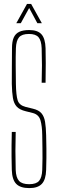

<svg xmlns="http://www.w3.org/2000/svg" viewBox="-20 -959 296 984"><path d="M130.5 5Q84 5 63 -16.8Q42 -38.5 40.5 -88Q39.5 -127 39.2 -156Q39 -185 39.2 -214.2Q39.5 -243.5 40.5 -283H60.5Q59 -234.5 59 -185.8Q59 -137 60.5 -88Q62 -49 77.5 -32Q93 -15 129.5 -15Q165.5 -15 180.2 -32Q195 -49 196.5 -88Q197.5 -122.5 197.8 -147.8Q198 -173 197.5 -199.8Q197 -226.5 196.5 -266Q196 -312.5 187.5 -342.2Q179 -372 147.5 -380L111.5 -389Q80.5 -396.5 65.8 -412.5Q51 -428.5 46.2 -456.8Q41.5 -485 40.5 -529Q40 -567.5 40.8 -617.5Q41.5 -667.5 41.5 -713Q41.5 -746 50.2 -766.2Q59 -786.5 78.5 -795.8Q98 -805 129.5 -805Q173 -805 192.5 -783.2Q212 -761.5 213.5 -712Q214.5 -681.5 214.5 -635.8Q214.5 -590 213.5 -535H193.5Q195 -579.5 195 -623.8Q195 -668 193.5 -712Q192 -751 177.5 -768Q163 -785 128.5 -785Q92.5 -785 77.8 -768Q63 -751 61.5 -712Q60 -666.5 60.5 -620.8Q61 -575 61.5 -529Q62.5 -470.5 70.5 -445Q78.5 -419.5 111.5 -411L148.5 -402Q178.5 -395 192.5 -378.5Q206.5 -362 211 -334.2Q215.5 -306.5 216.5 -266Q217.5 -224.5 217.8 -198.2Q218 -172 217.8 -147.8Q217.5 -123.5 216.5 -88Q215 -38.5 194.5 -16.8Q174 5 130.5 5ZM63.5 -840 118.5 -939H139.5L194.5 -840H171.5L129.5 -918L86.5 -840Z"/></svg>

Font: Big Shoulders Display Thin Thin
Style: Regular
Weight: 250
Version: Version 2.002